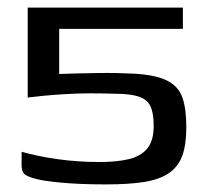

<svg xmlns="http://www.w3.org/2000/svg" viewBox="-20 -480 549 506"><path d="M471 -145Q471 -99 460.5 -70Q450 -41 425.5 -24Q401 -7 360.5 -0.5Q320 6 259 6Q189 6 137.5 1Q86 -4 66 -11Q53 -15 46.5 -19.5Q40 -24 38 -33.5Q36 -43 37 -61V-80Q79 -68 132 -60.5Q185 -53 243 -53Q287 -53 319 -60.5Q351 -68 368 -88.5Q385 -109 385 -148Q385 -182 376.5 -200Q368 -218 345.5 -225.5Q323 -233 281 -233Q251 -234 218 -234Q185 -234 152.5 -232Q120 -230 94 -227.5Q68 -225 53 -223V-460H462V-404H136V-285Q156 -286 182 -286.5Q208 -287 235 -287.5Q262 -288 287.5 -287.5Q313 -287 331 -286Q389 -283 419.5 -268Q450 -253 460.5 -223.5Q471 -194 471 -145Z"/></svg>

Font: Genos Thin Medium
Style: Regular
Weight: 500
Version: Version 1.010